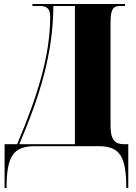

<svg xmlns="http://www.w3.org/2000/svg" viewBox="-20 -734 682 964"><path d="M3 210H13C13 50 47 0 154 0H475C581 0 614 50 614 210H624V-10H604C564 -10 535 -23 535 -102V-623C535 -694 552 -704 585 -704H608V-714H143V-704H177C212 -704 232 -694 232 -650C232 -459 171 -258 66 -10H3ZM77 -10C181 -255 246 -462 248 -704H356V-10Z"/></svg>

Font: Noto Serif Display Condensed Black
Style: Regular
Weight: 900
Width: 3
Designer: Monotype Design Team
Foundry: Monotype Imaging Inc.
Version: Version 2.009